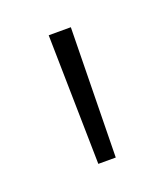

<svg xmlns="http://www.w3.org/2000/svg" viewBox="-61 -710 283 326"><g transform="rotate(-20 80.5 -547.0)"><path d="M100.5 -664 96.5 -430H65L60.5 -664Z"/></g></svg>

Font: Anek Kannada ExtraLight
Style: Regular
Weight: 250
Version: Version 1.003